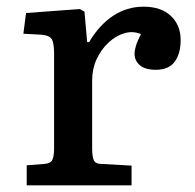

<svg xmlns="http://www.w3.org/2000/svg" viewBox="-20 -555 584 575"><path d="M60 0V-60L112 -64Q130 -65 136 -75Q142 -85 142 -112V-393Q142 -426 135 -437.5Q128 -449 105 -451L50 -454L58 -516L219 -528L233 -520L241 -429H247Q277 -480 318.5 -507.5Q360 -535 410 -535Q462 -535 491.5 -507.5Q521 -480 521 -435Q521 -394 503 -370Q485 -346 447 -346Q415 -346 399 -359.5Q383 -373 383 -394Q383 -404 387 -417.5Q391 -431 402 -453Q378 -463 352.5 -455.5Q327 -448 305 -427.5Q283 -407 269.5 -378Q256 -349 256 -315V-110Q256 -86 261 -75Q266 -64 285 -64L374 -59V0Z"/></svg>

Font: Literata 7pt Medium
Style: Regular
Weight: 500
Designer: Latin by Veronika Burian and Jose Scaglione. Greek by Irene Vlachou. Cyrillic by Vera Evstafieva.
Foundry: TypeTogether
Version: Version 3.002